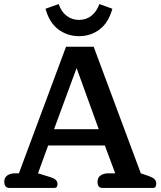

<svg xmlns="http://www.w3.org/2000/svg" viewBox="-20 -925 790 945"><path d="M204 -882 269 -905Q281 -868 307.5 -847.5Q334 -827 369 -827Q404 -827 430 -847.5Q456 -868 469 -905L533 -882Q514 -813 470 -780Q426 -747 369 -747Q312 -747 267.5 -780Q223 -813 204 -882ZM26 0Q14 0 7.5 -8Q1 -16 1 -30Q1 -51 16 -61.5Q31 -72 56 -72H73L305 -695H441L673 -72L711 -59Q731 -52 740 -43.5Q749 -35 749 -22Q749 0 734 0H484Q460 0 460 -30Q460 -51 475 -61.5Q490 -72 515 -72H547L496 -209H217L167 -72L222 -55Q245 -48 254 -40Q263 -32 263 -19Q263 0 248 0ZM357 -590 246 -289H466Z"/></svg>

Font: Maitree Semibold
Style: Regular
Weight: 600
Designer: CadsonDemak Team
Foundry: CadsonDemak
Version: Version 1.010